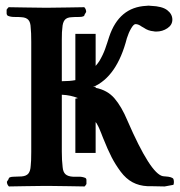

<svg xmlns="http://www.w3.org/2000/svg" viewBox="-20 -672 648 693"><path d="M325.2 -120.1H252V-315.9L261.2 -317.9Q235.8 -328.6 203.1 -330.1V-125Q203.1 -92.8 206.1 -68.8Q207.5 -51.3 216.3 -43.2Q225.1 -35.2 243.2 -34.2H266.1Q277.3 -34.2 288.1 -29.8Q292 -27.3 292 -22V-7.8Q287.1 0 285.2 1Q281.7 1 228 0Q174.3 -1 152.8 -1H142.1Q119.1 -1 67.9 0Q16.6 1 12.2 1Q4.9 -6.3 4.9 -16.1Q5.9 -17.6 8.1 -21Q10.3 -24.4 11.2 -25.9Q11.2 -34.2 30.8 -34.2Q35.2 -34.2 44.4 -34.7Q53.7 -35.2 58.1 -35.2Q75.2 -36.6 82.5 -45.7Q89.8 -54.7 90.8 -73.2Q92.8 -88.4 92.8 -124V-521Q92.8 -555.7 90.8 -571.8Q90.3 -591.3 82.5 -600.1Q74.7 -608.9 58.1 -609.9Q49.3 -610.8 30.8 -610.8Q18.6 -610.8 7.8 -615.2Q3.9 -619.1 3.9 -623V-637.2Q6.8 -641.6 11.2 -646Q16.6 -646 71.3 -645Q126 -644 147 -644Q168 -644 223.9 -645Q279.8 -646 284.2 -646Q291 -639.2 291 -628.9Q290 -627.4 288.1 -624Q286.1 -620.6 285.2 -619.1Q285.2 -610.8 266.1 -610.8Q247.6 -610.8 238.8 -609.9Q221.2 -609.4 213.6 -599.9Q206.1 -590.3 205.1 -571.8Q203.1 -559.6 203.1 -529.8V-378.9Q231.9 -378.9 252 -382.8V-549.8H325.2V-434.1Q329.1 -438.5 332.8 -443.4Q336.4 -448.2 339.1 -452.4Q341.8 -456.5 345 -463.1Q348.1 -469.7 350.1 -473.1Q352.1 -476.6 355.2 -484.4Q358.4 -492.2 359.4 -495.1Q360.4 -498 363.3 -506.6Q366.2 -515.1 366.9 -517.1Q367.7 -519 370.6 -528.6Q373.5 -538.1 374 -539.1Q409.7 -646 507.8 -650.9Q515.6 -652.3 524.9 -650.9Q565.4 -649.4 583.7 -635.3Q602.1 -621.1 602.1 -601.1Q602.1 -582 584.2 -570.1Q566.4 -558.1 543.9 -558.1Q537.1 -558.1 534.2 -559.1Q515.1 -560.5 499 -571.8Q496.6 -572.8 491.2 -576.2Q479.5 -585 469.2 -585Q462.4 -585 453.4 -569.6Q444.3 -554.2 438 -534.2Q402.3 -395 315.9 -357.9L325.2 -358.9V-355Q367.7 -346.7 393.3 -316.9Q418.9 -287.1 439.9 -236.8Q523.4 -44.4 567.9 -36.1Q568.8 -36.1 572.3 -35.6Q575.7 -35.2 577.1 -35.2Q601.6 -33.7 606 -25.9Q609.4 -14.6 606 -4.9L574.2 1L523.9 0H512.2Q481.9 -1.5 458.3 -14.2Q434.6 -26.9 415.5 -52.5Q396.5 -78.1 382.8 -104.7Q369.1 -131.3 352.1 -173.8Q351.1 -176.3 349.1 -181.4Q347.2 -186.5 346.2 -189Q338.4 -207 337.9 -209Q336.9 -211.9 334.2 -216.8Q331.5 -221.7 331.1 -222.2Q330.6 -224.6 328.4 -227.1Q326.2 -229.5 326.2 -230L325.2 -231.9Z"/></svg>

Font: Common Serif SemiBold
Style: Regular
Weight: 600
Designer: Philipp H. Poll, Khaled Hosny
Foundry: Stefan Peev, Context Ltd.
Version: Version 1.026